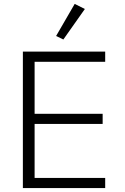

<svg xmlns="http://www.w3.org/2000/svg" viewBox="-20 -962 640 982"><path d="M97 0V-698H518V-646H157V-380H505V-328H157V-52H518V0ZM304 -760 267 -778 362 -942 414 -916Z"/></svg>

Font: IBM Plex Mono Light
Style: Regular
Weight: 300
Monospace: yes
Designer: Mike Abbink, Paul van der Laan, Pieter van Rosmalen
Foundry: Bold Monday
Version: Version 2.3